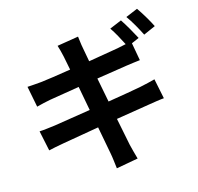

<svg xmlns="http://www.w3.org/2000/svg" viewBox="-130 -1007 1261 1224"><g transform="rotate(-15 500.0 -394.5)"><path d="M879 -869 800 -836C828 -798 860 -740 881 -698L960 -733C943 -768 906 -831 879 -869ZM77 -275 105 -142C128 -148 162 -154 205 -162C248 -170 342 -186 444 -203L478 -22C484 8 487 42 492 80L636 54C627 22 617 -14 610 -44L574 -224L791 -259C829 -265 870 -272 897 -274L870 -406C844 -399 807 -390 768 -382C723 -373 641 -360 551 -345L520 -505L720 -536C750 -540 790 -546 812 -548L791 -665L841 -687C822 -724 786 -787 761 -824L682 -791C705 -758 731 -709 751 -670L694 -658L498 -625L481 -718C476 -741 473 -775 470 -795L329 -772C336 -749 343 -725 349 -696L367 -605C281 -591 204 -580 169 -576C138 -573 108 -571 76 -569L103 -431C137 -440 163 -446 195 -452L391 -484L421 -324L181 -286C149 -282 104 -276 77 -275Z"/></g></svg>

Font: Noto Sans Mono CJK SC
Style: Bold
Weight: 700
Designer: Ryoko NISHIZUKA 西塚涼子 (kana, bopomofo & ideographs); Paul D. Hunt (Latin, Greek & Cyrillic); Sandoll Communications 산돌커뮤니
Foundry: Adobe
Version: Version 2.004;hotconv 1.0.118;makeotfexe 2.5.65603